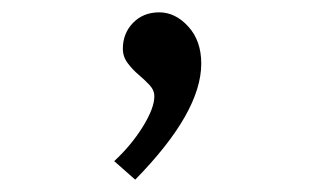

<svg xmlns="http://www.w3.org/2000/svg" viewBox="-20 -123 540 311"><path d="M306 -20Q306 59 199 168L165 138Q193 112 211.5 82Q230 52 230 33Q230 23 222 14.5Q214 6 204.5 -2Q195 -10 187 -20.5Q179 -31 179 -44Q179 -69 195.5 -86Q212 -103 238 -103Q264 -103 285 -80Q306 -57 306 -20Z"/></svg>

Font: InconsolataGo
Style: Regular
Weight: 400
Designer: Raph Levien, Kirill Tkachev
Foundry: Cyreal
Version: Version 1.013